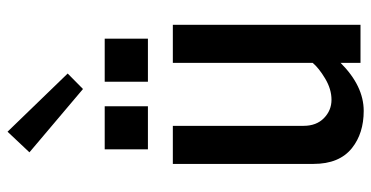

<svg xmlns="http://www.w3.org/2000/svg" viewBox="-266 -744 1018 527"><g transform="rotate(-90 243.5 -480.0)"><path d="M89.4 -908.7 146 -968.8 305.7 -803.7 263.2 -761.7ZM283.2 -583.5V-702.1H401.4V-583.5ZM97.7 -583.5V-702.1H215.8V-583.5ZM57.6 -128.9V-515.1H162.1V-156.2Q162.1 -121.1 183.3 -100.3Q204.6 -79.6 233.6 -79.6Q262.7 -79.6 291.7 -96.9Q320.8 -114.3 335 -131.3V-515.1H439.5V0H335V-54.7Q271.5 8.8 203.1 8.8Q141.6 8.8 101.1 -23.4Q57.6 -58.1 57.6 -128.9Z"/></g></svg>

Font: News Cycle
Style: Bold
Weight: 700
Version: Version 0.5.1